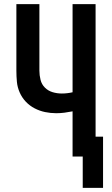

<svg xmlns="http://www.w3.org/2000/svg" viewBox="-20 -755 540 926"><path d="M379 151V0H330V-218Q310 -214 290.5 -211.5Q271 -209 251 -209Q224 -209 197.5 -214.5Q171 -220 147 -232.5Q123 -245 104.5 -264.5Q86 -284 75 -309Q64 -334 61.5 -360.5Q59 -387 59 -414V-735H170V-414Q170 -392 175.5 -370Q181 -348 196.5 -332.5Q212 -317 233.5 -310.5Q255 -304 278 -304Q291 -304 304 -305.5Q317 -307 330 -310V-735H441V-96H477V151Z"/></svg>

Font: Iosevka SS18
Style: Bold
Weight: 700
Monospace: yes
Designer: Belleve Invis
Foundry: Belleve Invis
Version: Version 25.1.1; ttfautohint (v1.8.4)